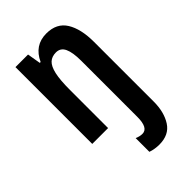

<svg xmlns="http://www.w3.org/2000/svg" viewBox="-238 -636 960 960"><g transform="rotate(-45 242.0 -156.5)"><path d="M294 240Q279 240 263 237.5Q247 235 233 230V133Q254 142 272 142Q314 142 314 64V-333Q314 -392 300 -422Q286 -452 254 -452Q225 -452 207 -435.5Q189 -419 180 -379.5Q171 -340 171 -269V0H59V-543H148L160 -472H166Q203 -553 287 -553Q360 -553 393 -499.5Q426 -446 426 -354V68Q426 142 394.5 191Q363 240 294 240Z"/></g></svg>

Font: Noto Sans Thai Looped ExtraCondensed SemiBold
Style: Regular
Weight: 600
Width: 2
Designer: Sasikarn Vongin, Ben Mitchell
Foundry: The Fontpad Ltd
Version: Version 1.001; ttfautohint (v1.8.4.7-5d5b)